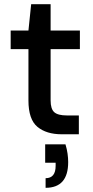

<svg xmlns="http://www.w3.org/2000/svg" viewBox="-20 -642 444 918"><path d="M275 0Q202 0 159 -35.5Q116 -71 116 -162V-407H31V-496H116L129 -622H222V-496H362V-407H222V-162Q222 -121 239.5 -105.5Q257 -90 300 -90H357V0ZM198 256V210Q246 210 246 151V136H196V48H293Q300 71 303 92.5Q306 114 306 133Q306 256 198 256Z"/></svg>

Font: DeepMind Sans Medium
Style: Regular
Weight: 500
Designer: Jonny Pinhorn / Modifications: Colophon Foundry
Foundry: Colophon Foundry
Version: Version 1.002; ttfautohint (v1.8.2)